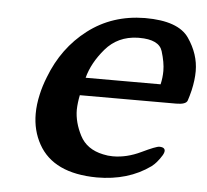

<svg xmlns="http://www.w3.org/2000/svg" viewBox="-43 -524 639 593"><g transform="rotate(5 277.0 -227.5)"><path d="M384.8 -478.5Q486.8 -478.5 520.3 -429.9Q553.7 -381.3 553.7 -328.6Q553.7 -300.8 546.4 -269Q541.5 -249 537.1 -236.3Q532.7 -223.6 502.4 -223.6H203.6Q198.7 -199.7 198.2 -178.2Q198.2 -139.2 219 -98.9Q239.7 -58.6 291 -47.9Q305.7 -44.4 321.8 -44.4Q364.7 -44.4 408.4 -65.4Q452.1 -86.4 462.4 -86.4Q472.7 -86.4 476.8 -82.3Q481 -78.1 479 -70.8Q477.1 -63 467.3 -49.8Q457.5 -36.6 452.4 -32.2Q447.3 -27.8 443.4 -24.4Q375 24.9 277.8 24.9Q143.1 23.9 96.2 -61Q72.8 -103 72.8 -154.8Q72.8 -183.6 80.1 -215.3Q85.9 -241.7 97.2 -270Q132.8 -363.3 207.5 -420.4Q282.2 -477.5 382.8 -478.5ZM449.2 -278.8Q454.1 -299.8 454.1 -320.8Q454.1 -346.7 443.4 -381.3Q432.6 -416 371.6 -416H366.2Q304.7 -414.1 266.8 -369.9Q229 -325.7 216.8 -278.8Z"/></g></svg>

Font: Caudex
Style: Bold
Weight: 700
Italic angle: -13°
Version: Version 1.04